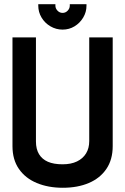

<svg xmlns="http://www.w3.org/2000/svg" viewBox="-20 -877 593 908"><path d="M389 -857H310V-850Q310 -837 300 -826.5Q290 -816 276 -816Q262 -816 252 -826.5Q242 -837 242 -850V-857H161V-850Q161 -820 176.5 -794Q192 -768 218.5 -752.5Q245 -737 276 -737Q307 -737 332.5 -752.5Q358 -768 373.5 -794Q389 -820 389 -850ZM513 -186V-700H402V-210Q402 -176 387 -151.5Q372 -127 344 -113.5Q316 -100 276 -100Q234 -100 206.5 -112Q179 -124 164.5 -148Q150 -172 150 -208V-700H39V-186Q39 -122 69.5 -78Q100 -34 154 -11.5Q208 11 277 11Q347 11 400 -11.5Q453 -34 483 -78Q513 -122 513 -186Z"/></svg>

Font: Advent Pro Expanded
Style: Bold
Weight: 700
Width: 7
Designer: VivaRado, Andreas Kalpakidis
Foundry: VivaRado, Andreas Kalpakidis
Version: Version 3.000